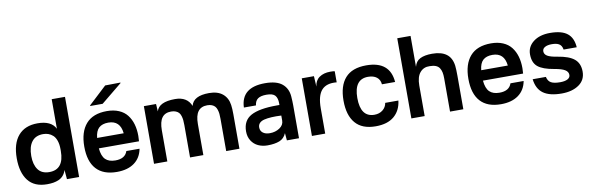

<svg xmlns="http://www.w3.org/2000/svg" viewBox="-52 -1239 5305 1722"><g transform="rotate(-10 2601.0 -378.0)"><path d="M561 -730V0H450.2L442.9 -85Q434.1 -56.2 416.7 -35.9Q399.4 -15.6 375.7 -5.1Q352.1 5.4 326.2 9.8Q300.3 14.2 268.1 14.2Q152.3 14.2 95.7 -58.6Q39.1 -131.3 39.1 -261.2Q39.1 -396 100.6 -467.5Q162.1 -539.1 275.9 -539.1Q401.4 -539.1 439.9 -460.9V-730ZM170.9 -259.8Q170.9 -181.6 204.1 -135.7Q237.3 -89.8 306.2 -89.8Q439.9 -89.8 439.9 -258.8V-274.9Q439.9 -319.3 428.7 -351.8Q417.5 -384.3 398.2 -401.9Q378.9 -419.4 356.9 -427.2Q335 -435.1 309.1 -435.1Q240.7 -435.1 205.8 -389.4Q170.9 -343.8 170.9 -259.8Z M907.7 -539.1Q969.7 -539.1 1016.6 -519Q1063.5 -499 1091.8 -462.4Q1120.1 -425.8 1134 -377.9Q1147.9 -330.1 1147.9 -271Q1147.9 -262.7 1145.5 -222.2H779.8Q786.1 -151.4 817.4 -120.6Q848.6 -89.8 907.7 -89.8Q997.1 -89.8 1018.6 -155.8H1138.7Q1123.5 -74.2 1062.7 -30Q1002 14.2 903.8 14.2Q780.3 14.2 717 -55.2Q653.8 -124.5 653.8 -259.8Q653.8 -393.1 717.3 -466.1Q780.8 -539.1 907.7 -539.1ZM769.5 -609.9V-615.2L933.6 -768.1L1072.8 -770V-765.1L882.8 -609.9ZM780.8 -316.9H1022.9Q1010.7 -435.1 902.8 -435.1Q847.7 -435.1 817.4 -407.7Q787.1 -380.4 780.8 -316.9Z M1529.3 -539.1Q1638.7 -539.1 1674.3 -451.2Q1695.3 -539.1 1838.4 -539.1Q1917.5 -539.1 1962.4 -501.5Q2007.3 -463.9 2016.1 -398.9Q2021 -365.2 2021 -314.9V0H1900.4V-293.9Q1900.4 -319.8 1898.4 -339.1Q1896.5 -358.4 1890.4 -377.2Q1884.3 -396 1874 -407.7Q1863.8 -419.4 1846.2 -426.8Q1828.6 -434.1 1804.2 -434.1Q1747.6 -434.1 1720 -397Q1692.4 -359.9 1692.4 -283.2V0H1571.3V-294.9Q1571.3 -321.3 1569.3 -340.3Q1567.4 -359.4 1561.5 -378.2Q1555.7 -397 1545.4 -408.7Q1535.2 -420.4 1517.3 -427.7Q1499.5 -435.1 1475.1 -435.1Q1418.9 -435.1 1391.6 -397.9Q1364.3 -360.8 1364.3 -284.2V0H1243.2V-524.9H1354L1358.4 -457Q1381.3 -539.1 1529.3 -539.1Z M2348.1 -539.1Q2453.1 -539.1 2503.9 -496.8Q2554.7 -454.6 2560.1 -380.9Q2563.5 -334 2563.5 -300.8V0H2453.1L2447.3 -66.9Q2427.2 -19.5 2384 -2.7Q2340.8 14.2 2275.4 14.2Q2228.5 14.2 2190.7 -3.4Q2152.8 -21 2129.6 -57.1Q2106.4 -93.3 2106.4 -142.1Q2106.4 -241.2 2182.1 -282.7Q2257.8 -324.2 2418.5 -324.2H2442.4V-339.8Q2442.4 -387.2 2421.6 -411.1Q2400.9 -435.1 2343.3 -435.1Q2291 -435.1 2265.1 -416.7Q2239.3 -398.4 2234.4 -356.9H2124.5Q2130.9 -539.1 2348.1 -539.1ZM2228.5 -157.2Q2228.5 -125.5 2251.7 -107.7Q2274.9 -89.8 2314.5 -89.8Q2365.2 -89.8 2403.8 -115.5Q2442.4 -141.1 2442.4 -182.1V-228Q2393.6 -230.5 2354 -228.3Q2314.5 -226.1 2286.6 -219.2Q2258.8 -212.4 2243.7 -196.8Q2228.5 -181.2 2228.5 -157.2Z M2943.4 -539.1Q2972.2 -539.1 2983.4 -536.1V-435.1Q2891.1 -444.3 2846.7 -395Q2802.2 -345.7 2802.2 -229V0H2681.2V-524.9H2792L2797.4 -429.2Q2803.7 -483.9 2843 -511.5Q2882.3 -539.1 2943.4 -539.1Z M3270 -539.1Q3485.4 -539.1 3500 -347.2H3379.9Q3376.5 -389.6 3346.9 -412.4Q3317.4 -435.1 3268.1 -435.1Q3141.1 -435.1 3141.1 -264.2Q3141.1 -89.8 3267.1 -89.8Q3312 -89.8 3343 -114.5Q3374 -139.2 3379.9 -178.2H3500Q3489.3 -88.4 3429 -37.1Q3368.7 14.2 3261.2 14.2Q3137.2 14.2 3076.2 -57.4Q3015.1 -128.9 3015.1 -262.2Q3015.1 -396.5 3078.1 -467.8Q3141.1 -539.1 3270 -539.1Z M3708 -730V-448.2Q3720.2 -498.5 3761 -518.8Q3801.8 -539.1 3870.1 -539.1Q3953.1 -539.1 3999.8 -504.6Q4046.4 -470.2 4056.2 -397.9Q4060.1 -362.3 4060.1 -304.2V0H3939V-304.2Q3939 -335.4 3934.3 -357.7Q3929.7 -379.9 3918.2 -397.7Q3906.7 -415.5 3884.8 -424.3Q3862.8 -433.1 3830.1 -433.1Q3774.9 -435.5 3741.5 -396.2Q3708 -356.9 3708 -277.8V0H3586.9V-730Z M4405.8 -539.1Q4467.8 -539.1 4514.6 -519Q4561.5 -499 4589.8 -462.4Q4618.2 -425.8 4632.1 -377.9Q4646 -330.1 4646 -271Q4646 -262.7 4643.6 -222.2H4277.8Q4284.2 -151.4 4315.4 -120.6Q4346.7 -89.8 4405.8 -89.8Q4495.1 -89.8 4516.6 -155.8H4636.7Q4621.6 -74.2 4560.8 -30Q4500 14.2 4401.9 14.2Q4278.3 14.2 4215.1 -55.2Q4151.9 -124.5 4151.9 -259.8Q4151.9 -393.1 4215.3 -466.1Q4278.8 -539.1 4405.8 -539.1ZM4278.8 -316.9H4521Q4508.8 -435.1 4400.9 -435.1Q4345.7 -435.1 4315.4 -407.7Q4285.2 -380.4 4278.8 -316.9Z M4943.4 -539.1Q5049.8 -539.1 5101.3 -497.8Q5152.8 -456.5 5158.2 -371.1H5038.6Q5035.6 -390.6 5027.3 -404.1Q5019 -417.5 5005.6 -424.6Q4992.2 -431.6 4976.8 -434.3Q4961.4 -437 4940.4 -437Q4903.3 -437 4879.9 -424.1Q4856.4 -411.1 4856.4 -387.2Q4856.4 -359.9 4883.1 -343.8Q4909.7 -327.6 4972.7 -317.9Q5077.6 -301.3 5125 -261.5Q5172.4 -221.7 5172.4 -147Q5172.4 -70.3 5111.6 -28.1Q5050.8 14.2 4954.6 14.2Q4844.7 14.2 4787.4 -26.9Q4730 -67.9 4719.2 -157.2H4839.4Q4847.7 -118.7 4874.8 -103.3Q4901.9 -87.9 4957.5 -87.9Q5001.5 -87.9 5025.9 -101.1Q5050.3 -114.3 5050.3 -138.2Q5050.3 -167.5 5021 -185.3Q4991.7 -203.1 4926.3 -213.9Q4823.7 -231 4779.1 -267.8Q4734.4 -304.7 4734.4 -380.9Q4734.4 -450.7 4792 -494.9Q4849.6 -539.1 4943.4 -539.1Z"/></g></svg>

Font: Nacelle SemiBold
Style: Regular
Weight: 600
Designer: Sora Sagano
Foundry: Sora Sagano
Version: Version 1.000;FEAKit 1.0